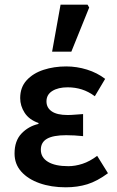

<svg xmlns="http://www.w3.org/2000/svg" viewBox="-20 -786 500 818"><path d="M260 12Q198 12 148.5 -5.5Q99 -23 70.5 -55Q42 -87 42 -132Q42 -186 71.5 -217Q101 -248 144 -258V-262Q104 -276 85 -305.5Q66 -335 66 -368Q66 -414 93.5 -444Q121 -474 165.5 -488.5Q210 -503 262 -503Q307 -503 350.5 -489.5Q394 -476 428 -450L384 -376Q357 -396 328.5 -405Q300 -414 268 -414Q228 -414 203 -398.5Q178 -383 178 -354Q178 -327 200.5 -311.5Q223 -296 268 -296Q283 -296 299.5 -297.5Q316 -299 334 -300V-206Q315 -208 297 -209Q279 -210 262 -210Q207 -210 180.5 -195Q154 -180 154 -148Q154 -115 184.5 -96.5Q215 -78 271 -78Q300 -78 331 -88Q362 -98 394 -122L440 -48Q394 -14 352 -1Q310 12 260 12ZM202 -566 238 -766H353L360 -754L284 -566Z"/></svg>

Font: Source Sans 3 SemiBold
Style: Regular
Weight: 600
Designer: Paul D. Hunt
Foundry: Adobe
Version: Version 3.046;hotconv 1.0.118;makeotfexe 2.5.65603